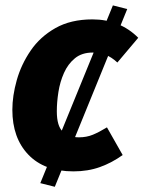

<svg xmlns="http://www.w3.org/2000/svg" viewBox="-20 -621 535 715"><path d="M130.1 61 400.4 -600.9 453.8 -587.3 184.1 74.6ZM324.2 -548.8Q375.4 -548.8 418.4 -531.4Q461.5 -514 494.8 -480.3L417.1 -388.2Q395.1 -408.6 373 -416.9Q351 -425.3 325.2 -425.3Q285 -425.3 259.1 -404.1Q233.3 -383 218.3 -349.5Q203.4 -316 197.5 -278.1Q191.6 -240.3 191.6 -206.4Q191.6 -151.1 214.2 -130.3Q236.9 -109.6 273.9 -109.6Q302.4 -109.6 325.8 -119.3Q349.3 -129 378.3 -146.7L436.8 -43.7Q397.1 -15 352.2 1.1Q307.3 17.2 253.6 17.2Q145.2 17.2 85.6 -45Q26 -107.2 26 -212.1Q26 -264.1 42.4 -322.4Q58.9 -380.8 94 -432.3Q129 -483.8 186.2 -516.3Q243.4 -548.8 324.2 -548.8Z"/></svg>

Font: Fira Sans Variable
Style: Italic
Weight: 397
Italic angle: -8°
Designer: Carrois Corporate & Edenspiekermann AG
Foundry: Carrois Corporate GbR & Edenspiekermann AG
Version: Version 4.202